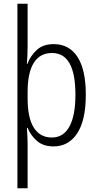

<svg xmlns="http://www.w3.org/2000/svg" viewBox="-20 -780 529 1036"><path d="M443 -269Q443 -131 396.5 -60.5Q350 10 269 10Q213 10 179 -20Q145 -50 129 -90H125Q126 -73 127.5 -51Q129 -29 129 -8V236H74V-760H129V-532Q129 -485 125 -434H127Q145 -480 179 -511Q213 -542 270 -542Q353 -542 398 -473Q443 -404 443 -269ZM387 -269Q387 -494 261 -494Q195 -494 162 -440.5Q129 -387 129 -285V-249Q129 -144 162.5 -91Q196 -38 260 -38Q322 -38 354.5 -97Q387 -156 387 -269Z"/></svg>

Font: Noto Sans Gurmukhi UI Condensed Light
Style: Regular
Weight: 300
Width: 3
Designer: Jelle Bosma - Monotype Design Team
Foundry: Monotype Imaging Inc.
Version: Version 2.004; ttfautohint (v1.8.4.7-5d5b)